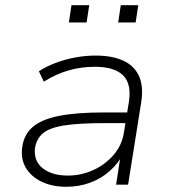

<svg xmlns="http://www.w3.org/2000/svg" viewBox="-20 -708 651 736"><path d="M234 8Q180 8 139.5 -11.5Q99 -31 79 -65Q59 -99 65 -142Q71 -191 104.5 -220.5Q138 -250 205 -263.5Q272 -277 379 -277H481L474 -236H378Q281 -236 225 -227Q169 -218 144 -196.5Q119 -175 114 -139Q109 -90 144.5 -62.5Q180 -35 240 -35Q292 -35 338.5 -56.5Q385 -78 416.5 -115.5Q448 -153 455 -200L474 -317Q485 -386 452 -419Q419 -452 343 -452Q291 -452 242.5 -438Q194 -424 148 -395L129 -435Q159 -454 195 -467.5Q231 -481 270 -488Q309 -495 346 -495Q410 -495 452.5 -475.5Q495 -456 513 -416Q531 -376 521 -314L471 0H425L443 -116H451Q432 -80 399.5 -51.5Q367 -23 325 -7.5Q283 8 234 8ZM433 -622 443 -688H510L500 -622ZM244 -622 254 -688H322L312 -622Z"/></svg>

Font: Nunito Sans 10pt SemiExpanded ExtraLight
Style: Italic
Weight: 250
Width: 6
Italic angle: -9°
Designer: Vernon Adams
Foundry: Vernon Adams
Version: Version 3.101;gftools[0.9.27]